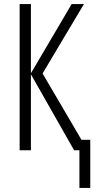

<svg xmlns="http://www.w3.org/2000/svg" viewBox="-20 -734 472 938"><path d="M390 -714H330L131 -376V-714H76V0H131V-371L342 0H368V184H421V-51H378L188 -375Z"/></svg>

Font: Noto Sans UI Condensed Light
Style: Regular
Weight: 300
Width: 3
Designer: Monotype Design Team
Foundry: Monotype Imaging Inc.
Version: Version 1.901